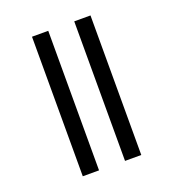

<svg xmlns="http://www.w3.org/2000/svg" viewBox="-117 -714 729 806"><g transform="rotate(-20 247.0 -311.5)"><path d="M116.1 0V-623.4H188.7V0ZM304.8 0V-623.4H377.4V0Z"/></g></svg>

Font: Playfair 5pt SemiExpanded Light Light
Style: Regular
Weight: 300
Version: Version 2.203